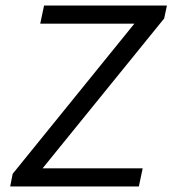

<svg xmlns="http://www.w3.org/2000/svg" viewBox="-20 -677 640 697"><path d="M116 -43 576 -610 586 -657H140L126 -591H520L492 -621L26 -46L17 0H484L498 -66H94L116 -43Z"/></svg>

Font: Source Code Variable
Style: Italic
Weight: 400
Italic angle: -11°
Monospace: yes
Designer: Paul D. Hunt, Teo Tuominen
Foundry: Adobe Systems Incorporated
Version: Version 1.005;PS 1.0;hotconv 16.6.54;makeotf.lib2.5.65590